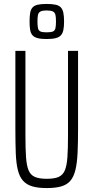

<svg xmlns="http://www.w3.org/2000/svg" viewBox="-20 -946 474 974"><path d="M217 8Q173 8 144 -0.5Q115 -9 97 -29Q79 -49 70.5 -83.5Q62 -118 60 -169.5Q58 -221 58 -293V-688H109V-260Q109 -192 112 -149Q115 -106 125 -82Q135 -58 157 -48.5Q179 -39 217 -39Q256 -39 277.5 -48.5Q299 -58 309 -82Q319 -106 322 -149Q325 -192 325 -260V-688H376V-293Q376 -221 373.5 -169.5Q371 -118 362.5 -83.5Q354 -49 337 -29Q320 -9 291 -0.5Q262 8 217 8ZM216 -748Q188 -748 171 -752.5Q154 -757 145 -767Q136 -777 133 -794Q130 -811 130 -837Q130 -863 133 -880.5Q136 -898 145 -908Q154 -918 171 -922Q188 -926 217 -926Q245 -926 262.5 -922Q280 -918 289 -908Q298 -898 301.5 -880.5Q305 -863 305 -837Q305 -811 301.5 -794Q298 -777 289 -767Q280 -757 262.5 -752.5Q245 -748 216 -748ZM216 -782Q238 -782 248 -786Q258 -790 261 -802Q264 -814 264 -837Q264 -860 261 -871.5Q258 -883 248 -888Q238 -893 216 -893Q196 -893 186 -888Q176 -883 173 -871.5Q170 -860 170 -837Q170 -814 173 -802Q176 -790 186 -786Q196 -782 216 -782Z"/></svg>

Font: Saira ExtraCondensed Light
Style: Regular
Weight: 300
Width: 2
Designer: Hector Gatti with collaboration of the Omnibus-Type team
Foundry: Omnibus-Type
Version: Version 1.101